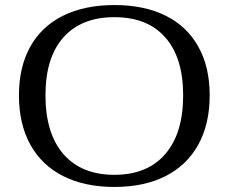

<svg xmlns="http://www.w3.org/2000/svg" viewBox="-20 -730 905 760"><path d="M55 -353Q55 -465 100 -545.5Q145 -626 230 -668Q315 -710 433 -710Q551 -710 635.5 -668Q720 -626 765 -545.5Q810 -465 810 -353Q810 -239 765 -157.5Q720 -76 635.5 -33Q551 10 433 10Q315 10 230 -33Q145 -76 100 -157.5Q55 -239 55 -353ZM705 -353Q705 -501 634.5 -581.5Q564 -662 433 -662Q302 -662 231 -582Q160 -502 160 -353Q160 -202 231 -120Q302 -38 433 -38Q563 -38 634 -120Q705 -202 705 -353Z"/></svg>

Font: Fahkwang
Style: Regular
Weight: 400
Version: Version 1.000; ttfautohint (v1.6)